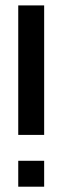

<svg xmlns="http://www.w3.org/2000/svg" viewBox="-20 -704 235 724"><path d="M48.8 -683.6H146.5V-195.3H48.8ZM48.8 0V-97.7H146.5V0Z"/></svg>

Font: BabelStone Runic Norn
Style: Regular
Weight: 400
Designer: Andrew West
Foundry: BabelStone
Version: Version 3.002 March 14, 2022